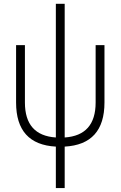

<svg xmlns="http://www.w3.org/2000/svg" viewBox="-20 -752 626 997"><path d="M270 224.6V9.3Q63.5 -2 63.5 -219.7V-517.6H109.4V-219.7Q109.4 -48.8 270 -38.1V-732.4H315.9V-38.1Q476.6 -48.8 476.6 -219.7V-517.6H522.5V-219.7Q522.5 -2 315.9 9.3V224.6Z"/></svg>

Font: Cascadia Code NF ExtraLight
Style: Regular
Weight: 200
Monospace: yes
Designer: Aaron Bell
Foundry: Saja Typeworks
Version: Version 2404.023; ttfautohint (v1.8.4)